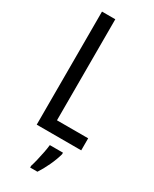

<svg xmlns="http://www.w3.org/2000/svg" viewBox="-236 -771 843 1050"><g transform="rotate(30 185.5 -246.5)"><path d="M73 0V-714H157V-76H354V0ZM274 71Q264 108 244.5 149.5Q225 191 205 221H159V210Q165 192 171.5 164.5Q178 137 183.5 109Q189 81 191 61H274Z"/></g></svg>

Font: Noto Sans Malayalam ExtraCondensed
Style: Regular
Weight: 400
Width: 2
Designer: Jelle Bosma - Monotype Design Team
Foundry: Monotype Imaging Inc.
Version: Version 2.104; ttfautohint (v1.8.4.7-5d5b)